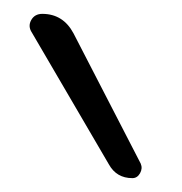

<svg xmlns="http://www.w3.org/2000/svg" viewBox="-20 -830 262 277"><path d="M137 -593 26 -783Q20 -792 25 -801Q30 -810 41 -810Q71 -810 86 -782L183 -594Q186 -587 182 -580Q178 -573 171 -573Q148 -573 137 -593Z"/></svg>

Font: Rounded Mplus 1c Light
Style: Regular
Weight: 300
Version: Version 1.059.20150529